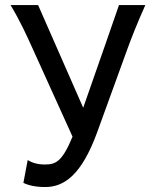

<svg xmlns="http://www.w3.org/2000/svg" viewBox="-20 -733 631 765"><path d="M454.1 -712.9C454.1 -712.9 359.9 -440.4 311.5 -303.7L131.8 -712.9H22C61.5 -647.5 90.3 -583 109.9 -539.6L269 -188.5C227.1 -86.9 200.7 -77.6 158.2 -77.6C128.9 -77.6 106.9 -85 90.3 -95.2L73.2 -4.4C93.8 5.9 123 12.2 160.2 12.2C235.8 12.2 305.2 -36.1 367.2 -206.1L488.3 -539.6C504.9 -585 525.4 -637.2 559.1 -712.9Z"/></svg>

Font: Andika
Style: Regular
Weight: 400
Designer: Victor Gaultney, Annie Olsen, Julie Remington, Don Collingsworth, Eric Hays
Foundry: SIL International
Version: Version 1.000